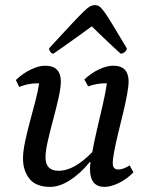

<svg xmlns="http://www.w3.org/2000/svg" viewBox="-20 -719 578 751"><path d="M176 12Q121 12 95.5 -19.5Q70 -51 70 -99Q70 -126 78 -164.5Q86 -203 97.5 -245Q109 -287 119 -326Q129 -365 133 -393Q129 -393 123 -393Q107 -393 90 -389.5Q73 -386 55 -379L42 -406Q69 -432 100.5 -447Q132 -462 156 -462Q188 -462 203 -446Q218 -430 218 -401Q218 -376 209 -336Q200 -296 188 -251.5Q176 -207 167 -167.5Q158 -128 158 -104Q158 -51 209 -51Q241 -51 274 -70Q307 -89 341 -124Q348 -164 359.5 -213Q371 -262 382 -309.5Q393 -357 398 -393Q394 -393 388 -393Q374 -393 357.5 -390Q341 -387 325 -381L310 -408Q336 -433 367 -447.5Q398 -462 422 -462Q454 -462 468.5 -446Q483 -430 483 -401Q483 -382 477 -349Q471 -316 461.5 -277Q452 -238 442.5 -199Q433 -160 427 -128.5Q421 -97 421 -81Q421 -56 442 -56Q462 -56 487 -72L502 -45Q476 -18 444.5 -3Q413 12 389 12Q332 12 332 -58Q332 -69 334 -85H331Q294 -40 253.5 -14Q213 12 176 12ZM351 -699Q360 -699 367.5 -694.5Q375 -690 387 -674Q399 -658 419.5 -624Q440 -590 476 -530Q476 -522 468 -515.5Q460 -509 452 -509Q406 -551 376.5 -579.5Q347 -608 339 -616Q327 -607 317 -600Q307 -593 293 -582.5Q279 -572 254.5 -555Q230 -538 189 -509Q183 -509 177.5 -515.5Q172 -522 172 -530Q227 -590 259 -624Q291 -658 307.5 -674Q324 -690 333 -694.5Q342 -699 351 -699Z"/></svg>

Font: Petrona Medium
Style: Italic
Weight: 500
Italic angle: -9°
Designer: Ringo R. Seeber
Foundry: Ringo R. Seeber
Version: Version 2.001; ttfautohint (v1.8.3)